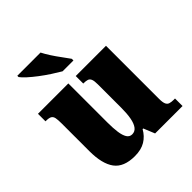

<svg xmlns="http://www.w3.org/2000/svg" viewBox="-208 -910 1064 1064"><g transform="rotate(-45 324.5 -378.0)"><path d="M241 10Q155 10 118.5 -39.5Q82 -89 82 -189V-405Q82 -434 79 -449Q76 -464 65.5 -470.5Q55 -477 30 -477H27V-536H265V-230Q265 -185 269.5 -153Q274 -121 285 -103.5Q296 -86 316 -86Q338 -86 351.5 -104Q365 -122 371 -155Q377 -188 377 -233V-417Q377 -445 371.5 -457.5Q366 -470 354.5 -473.5Q343 -477 327 -477H323V-536H560V-120Q560 -92 566 -79Q572 -66 584.5 -62.5Q597 -59 612 -59H624V0H409L382 -66H377Q357 -30 324 -10Q291 10 241 10ZM290 -606Q266 -620 236 -639.5Q206 -659 177 -681Q148 -703 126 -723Q104 -743 95 -756V-766H277Q288 -744 305.5 -717Q323 -690 342.5 -664Q362 -638 375 -619V-606Z"/></g></svg>

Font: Noto Serif Khmer SemiCondensed Black
Style: Regular
Weight: 900
Width: 4
Designer: Danh Hong and the Monotype Design Team
Foundry: Monotype Imaging Inc.
Version: Version 2.004